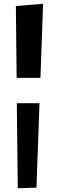

<svg xmlns="http://www.w3.org/2000/svg" viewBox="-20 -857 305 1016"><path d="M69 -311 74 139 173 136 189 -311ZM64 -825 68 -445H194L208 -837Z"/></svg>

Font: Original Surfer
Style: Regular
Weight: 400
Designer: Astigmatic (AOETI)
Foundry: Astigmatic (AOETI)
Version: Version 1.001